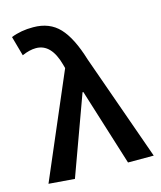

<svg xmlns="http://www.w3.org/2000/svg" viewBox="-110 -798 744 888"><g transform="rotate(-15 262.0 -354.0)"><path d="M120.1 -621.1Q89.4 -621.1 53.2 -605L26.9 -699.2Q74.7 -718.3 132.8 -717.8Q210.9 -717.8 257.8 -668Q304.7 -618.2 337.9 -508.8L518.1 0H395L279.8 -368.2H275.9L138.2 9.8L14.2 0L227.1 -497.1L222.2 -515.1Q193.4 -621.1 120.1 -621.1Z"/></g></svg>

Font: SourceSansPro-Semibold
Style: Regular
Weight: 600
Designer: Paul D. Hunt
Foundry: Adobe Systems Incorporated
Version: Version 2.020;PS 2.0;hotconv 1.0.86;makeotf.lib2.5.63406